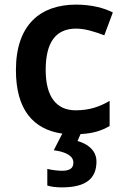

<svg xmlns="http://www.w3.org/2000/svg" viewBox="-20 -572 541 832"><path d="M398 128C398 79 359 51 316 39L329 9C383 6 419 -5 455 -26V-135C413 -110 368 -94 308 -94C224 -94 178 -153 178 -269C178 -388 221 -448 310 -448C348 -448 390 -435 432 -419L469 -518C432 -537 377 -552 310 -552C157 -552 49 -467 49 -268C49 -97 124 -11 250 7L213 79C270 87 298 105 298 133C298 160 278 168 248 168C229 168 201 164 185 160V232C201 237 222 240 248 240C356 240 398 199 398 128Z"/></svg>

Font: Noto Sans Telugu SemiBold
Style: Regular
Weight: 600
Designer: Jelle Bosma - Monotype Design Team
Foundry: Monotype Imaging Inc.
Version: Version 2.005